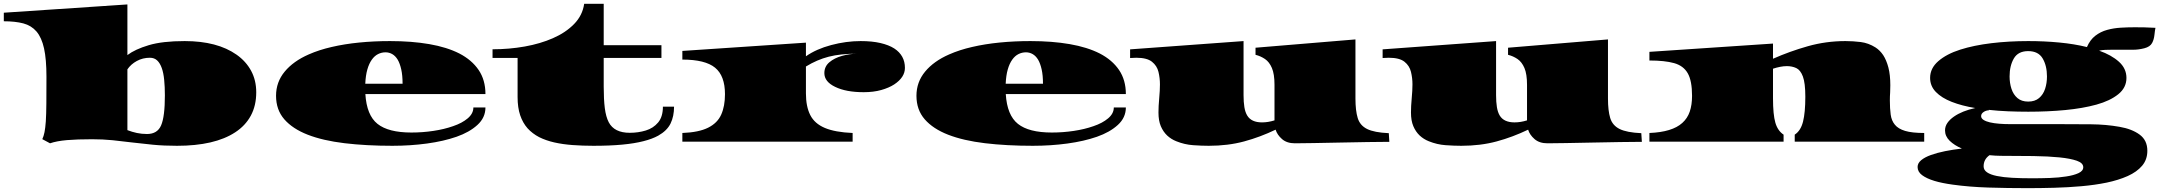

<svg xmlns="http://www.w3.org/2000/svg" viewBox="-112 -751 11457 1018"><path d="M826.2 22Q756.8 22 699.2 16.4Q641.6 10.7 588.9 4.4Q536.1 -2.4 484.6 -7.6Q433.1 -12.7 376 -12.7Q296.9 -12.7 242.7 -8.1Q188.5 -3.4 153.3 8.8L112.3 -13.2Q119.6 -28.3 124 -50.3Q128.4 -72.3 130.9 -107.4Q133.3 -144 133.8 -203.6Q134.3 -263.2 134.3 -343.8Q134.3 -436.5 121.6 -494.1Q108.9 -551.8 81.5 -584Q54.2 -615.7 11.5 -627Q-31.2 -638.2 -91.8 -638.2V-683.6L563.5 -727.5V-459Q604 -489.7 676.8 -511.5Q749.5 -533.2 867.2 -533.2Q1040 -533.2 1142.6 -460.9Q1192.4 -425.8 1219.5 -375.5Q1246.6 -325.2 1246.6 -261.7Q1246.6 -190.9 1217.8 -137.7Q1189 -84.5 1134.8 -49.3Q1025.9 22 826.2 22ZM667.5 -40.5Q722.7 -40.5 742.4 -86.7Q762.2 -132.8 762.2 -245.1Q762.2 -290.5 758.5 -327.6Q754.9 -364.7 745.6 -390.6Q736.3 -416.5 721.2 -430.7Q706.1 -444.8 682.6 -444.8Q645 -444.8 613.5 -427.7Q582 -410.6 563.5 -383.3V-61Q588.4 -51.3 614 -45.9Q639.6 -40.5 667.5 -40.5Z M1968.8 22Q1828.6 22 1714.6 8.3Q1600.6 -5.4 1520 -36.6Q1439.5 -67.9 1395.5 -118.4Q1351.6 -168.9 1351.6 -243.2Q1351.6 -315.9 1397.5 -371.3Q1443.4 -426.8 1524.9 -462.4Q1580.1 -486.8 1647 -502Q1713.9 -517.6 1792 -525.4Q1870.1 -533.2 1956.1 -533.2Q2070.8 -533.2 2164.1 -517.1Q2257.3 -501 2323.7 -467.3Q2389.6 -433.1 2425.8 -379.9Q2461.9 -326.7 2461.9 -252.4H1825.2Q1832 -140.1 1889.6 -94.2Q1947.3 -48.3 2069.3 -48.3Q2128.4 -48.3 2185.5 -56.9Q2242.7 -65.4 2290 -82Q2337.9 -98.1 2367.9 -123.5Q2397.9 -148.9 2397.9 -181.2H2461.9Q2461.9 -127.4 2419.4 -88.6Q2377 -49.8 2308.6 -25.9Q2239.7 -2 2151.9 10Q2064 22 1968.8 22ZM1824.7 -307.1H2022.5Q2022.5 -351.6 2015.4 -383.1Q2008.3 -414.6 1996.6 -434.6Q1984.4 -454.6 1967.8 -464.1Q1951.2 -473.6 1932.1 -473.6Q1911.1 -473.6 1892.3 -464.1Q1873.5 -454.6 1859.4 -434.6Q1844.7 -414.1 1835.7 -382.6Q1826.7 -351.1 1824.7 -307.1Z M3034.2 22Q3005.4 22 2977.5 21Q2949.7 20 2923.8 18.1Q2871.6 14.2 2827.1 4.2Q2782.7 -5.9 2746.6 -23.9Q2710.9 -42.5 2685.1 -70.8Q2659.7 -99.6 2646 -140.1Q2632.3 -180.7 2632.3 -236.3V-443.8H2499.5V-489.7Q2587.9 -489.7 2670.2 -504.4Q2752.4 -519 2819.3 -548.3Q2887.7 -578.1 2932.1 -623.8Q2976.6 -669.4 2985.4 -731H3088.9V-511.2H3395V-443.8H3088.9V-291.5Q3088.9 -224.6 3094.7 -178Q3100.6 -131.3 3115.7 -102.5Q3145 -46.9 3227.1 -46.9Q3272 -46.9 3312 -59.1Q3352.1 -71.3 3377.4 -101.6Q3402.8 -131.8 3402.8 -185.5H3461.9Q3461.9 -134.3 3443.4 -96.2Q3424.8 -58.1 3377.9 -31.7Q3346.2 -14.2 3299.3 -2.4Q3252 9.8 3186.3 15.9Q3120.6 22 3034.2 22Z M3505.9 0V-45.9Q3593.3 -49.3 3642.6 -74Q3691.9 -98.6 3711.9 -143.3Q3731.9 -188 3731.9 -251.5Q3731.9 -349.1 3679.4 -392.1Q3627 -435.1 3505.9 -435.1V-481L4161.1 -524.9V-452.6Q4216.3 -491.2 4295.4 -512.2Q4374.5 -533.2 4451.2 -533.2Q4511.7 -533.2 4555.9 -522.9Q4600.1 -512.7 4629.4 -494.1Q4686 -457 4686 -391.1Q4686 -340.8 4628.9 -303.2Q4601.1 -285.2 4560.3 -273.7Q4519.5 -262.2 4467.3 -262.2Q4373.5 -262.2 4315.9 -290.5Q4258.8 -317.9 4258.8 -363.3Q4258.8 -398.4 4285.4 -420.9Q4312 -443.4 4352.1 -454.6Q4392.1 -465.8 4432.1 -466.3Q4343.8 -466.3 4282 -450.4Q4220.2 -434.6 4161.1 -398.4V-255.9Q4161.1 -186 4184.1 -140.9Q4207 -95.7 4261.2 -72.8Q4315.4 -49.8 4408.7 -45.9V0Z M5364.3 22Q5224.1 22 5110.1 8.3Q4996.1 -5.4 4915.5 -36.6Q4835 -67.9 4791 -118.4Q4747.1 -168.9 4747.1 -243.2Q4747.1 -315.9 4793 -371.3Q4838.9 -426.8 4920.4 -462.4Q4975.6 -486.8 5042.5 -502Q5109.4 -517.6 5187.5 -525.4Q5265.6 -533.2 5351.6 -533.2Q5466.3 -533.2 5559.6 -517.1Q5652.8 -501 5719.2 -467.3Q5785.2 -433.1 5821.3 -379.9Q5857.4 -326.7 5857.4 -252.4H5220.7Q5227.5 -140.1 5285.2 -94.2Q5342.8 -48.3 5464.8 -48.3Q5523.9 -48.3 5581.1 -56.9Q5638.2 -65.4 5685.5 -82Q5733.4 -98.1 5763.4 -123.5Q5793.5 -148.9 5793.5 -181.2H5857.4Q5857.4 -127.4 5814.9 -88.6Q5772.5 -49.8 5704.1 -25.9Q5635.3 -2 5547.4 10Q5459.5 22 5364.3 22ZM5220.2 -307.1H5418Q5418 -351.6 5410.9 -383.1Q5403.8 -414.6 5392.1 -434.6Q5379.9 -454.6 5363.3 -464.1Q5346.7 -473.6 5327.6 -473.6Q5306.6 -473.6 5287.8 -464.1Q5269 -454.6 5254.9 -434.6Q5240.2 -414.1 5231.2 -382.6Q5222.2 -351.1 5220.2 -307.1Z M6296.9 22Q6259.8 22 6214.1 18.8Q6168.5 15.6 6125 -2Q6097.7 -12.7 6076.2 -32.7Q6055.2 -52.7 6042.7 -82Q6030.3 -111.3 6030.3 -154.3Q6030.3 -187.5 6034.2 -229.7Q6038.1 -272 6038.1 -303.7Q6038.1 -337.4 6030.3 -369.9Q6022.5 -402.3 5995.8 -423.6Q5969.2 -444.8 5912.6 -444.8Q5897.5 -444.8 5879.9 -443.4V-489.3L6481.4 -533.2V-246.6Q6481.4 -210 6485.8 -182.9Q6490.2 -155.8 6501 -138.2Q6522.9 -102.1 6579.1 -102.1Q6611.8 -102.1 6645.5 -112.8V-301.3Q6645.5 -358.4 6631.8 -390.4Q6618.2 -422.4 6595.2 -438Q6572.3 -453.6 6544.9 -460.4V-498L7074.7 -542V-228.5Q7074.7 -164.6 7086.7 -125.2Q7098.6 -85.9 7136.5 -67.1Q7174.3 -48.3 7251.5 -44.9L7254.4 1Q7203.1 1 7138.2 2.2Q7073.2 3.4 6992.2 4.9Q6911.1 6.3 6852.1 7.6Q6793 8.8 6753.9 8.8Q6710.9 8.8 6685.3 -13.7Q6659.7 -36.1 6651.4 -63.5Q6570.3 -24.4 6484.6 -1.2Q6398.9 22 6296.9 22Z M7635.7 22Q7598.6 22 7553 18.8Q7507.3 15.6 7463.9 -2Q7436.5 -12.7 7415 -32.7Q7394 -52.7 7381.6 -82Q7369.1 -111.3 7369.1 -154.3Q7369.1 -187.5 7373 -229.7Q7377 -272 7377 -303.7Q7377 -337.4 7369.1 -369.9Q7361.3 -402.3 7334.7 -423.6Q7308.1 -444.8 7251.5 -444.8Q7236.3 -444.8 7218.8 -443.4V-489.3L7820.3 -533.2V-246.6Q7820.3 -210 7824.7 -182.9Q7829.1 -155.8 7839.8 -138.2Q7861.8 -102.1 7918 -102.1Q7950.7 -102.1 7984.4 -112.8V-301.3Q7984.4 -358.4 7970.7 -390.4Q7957 -422.4 7934.1 -438Q7911.1 -453.6 7883.8 -460.4V-498L8413.6 -542V-228.5Q8413.6 -164.6 8425.5 -125.2Q8437.5 -85.9 8475.3 -67.1Q8513.2 -48.3 8590.3 -44.9L8593.3 1Q8542 1 8477.1 2.2Q8412.1 3.4 8331.1 4.9Q8250 6.3 8190.9 7.6Q8131.8 8.8 8092.8 8.8Q8049.8 8.8 8024.2 -13.7Q7998.5 -36.1 7990.2 -63.5Q7909.2 -24.4 7823.5 -1.2Q7737.8 22 7635.7 22Z M8633.3 0V-45.9Q8754.4 -50.8 8807.6 -99.1Q8835 -123.5 8847.2 -159.2Q8859.4 -194.8 8859.4 -242.7Q8859.4 -322.3 8836.7 -362.3Q8814 -402.3 8764.4 -416.3Q8714.8 -430.2 8633.3 -430.2V-476.1L9288.6 -520V-439.5Q9376.5 -478.5 9473.1 -505.9Q9569.8 -533.2 9672.9 -533.2Q9712.9 -533.2 9753.9 -528.1Q9794.9 -522.9 9832 -499.5Q9855.5 -484.4 9873 -458.5Q9890.1 -432.1 9900.4 -393.1Q9910.6 -354 9910.6 -298.8L9909.7 -261.2Q9908.2 -241.7 9908.2 -218.8Q9908.2 -175.8 9912.6 -143.3Q9917 -110.8 9935.1 -89.4Q9952.6 -67.9 9989.3 -56.9Q10025.9 -45.9 10090.3 -45.9V0H9403.8V-37.1Q9435.5 -57.6 9447.8 -106Q9460 -154.3 9460 -238.3Q9460 -311 9447 -345.5Q9434.1 -379.9 9411.9 -390.1Q9389.6 -400.4 9362.3 -400.4Q9345.2 -400.4 9326.4 -396.7Q9307.6 -393.1 9288.6 -386.7V-229.5Q9288.6 -144 9301 -100.8Q9313.5 -57.6 9344.7 -37.1V0Z M10639.6 246.6Q10531.7 246.6 10430.7 243.4Q10329.6 240.2 10241.7 228Q10213.4 224.1 10189.2 219.2Q10165 214.4 10144 208Q10102.5 195.3 10078.9 177.5Q10055.2 159.7 10055.2 134.3Q10055.2 114.3 10074.2 98.4Q10093.3 82.5 10126 70.8Q10158.2 59.1 10200.7 50.5Q10243.2 42 10290 36.6Q10250 19.5 10225.3 -4.6Q10200.7 -28.8 10200.7 -59.6Q10200.7 -81.1 10213.4 -99.4Q10226.1 -117.7 10248 -132.8Q10291.5 -163.1 10360.8 -178.2Q10290 -189.9 10236.3 -210.9Q10182.6 -231.9 10152.1 -263.4Q10121.6 -294.9 10121.6 -337.9Q10121.6 -389.2 10165.3 -427Q10209 -464.8 10281.2 -487.8Q10353 -510.7 10446.3 -522Q10539.6 -533.2 10642.1 -533.2Q10727.1 -533.2 10806.4 -525.6Q10885.7 -518.1 10953.1 -501.5Q10969.7 -540 10997.6 -561.5Q11025.4 -583 11060.3 -592.5Q11095.2 -602.1 11132.6 -604.2Q11169.9 -606.4 11205.6 -606.4Q11228.5 -606.4 11256.1 -606Q11283.7 -605.5 11316.4 -603.5Q11313.5 -589.8 11311 -565.9Q11308.6 -542 11298.8 -523.4Q11288.1 -502.9 11257.3 -495.1Q11226.6 -487.3 11199.2 -487.3H11085.9Q11067.4 -487.3 11050 -486.6Q11032.7 -485.8 11017.6 -482.4Q11083 -459.5 11122.8 -423.6Q11162.6 -387.7 11162.6 -337.9Q11162.6 -286.1 11119.1 -251.2Q11075.7 -216.3 11003.4 -196.3Q10930.7 -176.3 10838.1 -167.5Q10745.6 -158.7 10642.1 -158.7Q10587.4 -158.7 10534.7 -160.9Q10481.9 -163.1 10432.6 -168.5L10433.1 -166Q10418.5 -166 10405.3 -157.2Q10392.1 -148.4 10392.1 -135.3Q10392.1 -123.5 10405 -115.2Q10418 -106.9 10439 -102.1Q10460.4 -97.2 10488 -95Q10515.6 -92.8 10545.9 -92.8H10804.7Q10893.6 -92.8 10974.4 -92Q11055.2 -91.3 11126 -78.6Q11191.4 -67.4 11232.4 -37.4Q11273.4 -7.3 11273.4 48.3Q11273.4 95.2 11245.6 127.9Q11217.8 160.6 11169.2 182.4Q11120.6 204.1 11057.6 217.3Q10995.6 230 10924.1 236.3Q10852.5 242.7 10779.5 244.6Q10706.5 246.6 10639.6 246.6ZM10641.6 -212.4Q10677.2 -212.4 10699.2 -231Q10721.2 -249.5 10731.2 -279.8Q10741.2 -310.1 10741.2 -345.7Q10741.2 -402.3 10718.3 -441.2Q10695.3 -480 10641.6 -480Q10588.4 -480 10565.7 -441.2Q10543 -402.3 10543 -345.7Q10543 -310.5 10553 -280Q10563 -249.5 10584.7 -231Q10606.4 -212.4 10641.6 -212.4ZM10662.1 194.3Q10709.5 194.3 10756.8 192.6Q10804.2 190.9 10843.3 184.6Q10882.8 178.7 10908.2 167Q10933.6 155.3 10933.6 135.7Q10933.6 113.3 10899.7 101.3Q10865.7 89.4 10807.6 83.5Q10749 77.6 10668.7 76.4Q10588.4 75.2 10495.6 75.2Q10481 75.2 10466.1 74.2Q10451.2 73.2 10436.5 71.8Q10405.3 93.8 10405.3 130.9Q10405.3 150.4 10423.6 162.8Q10441.9 175.3 10475.6 182.1Q10509.3 189 10556.6 191.7Q10604 194.3 10662.1 194.3Z"/></svg>

Font: Asset
Style: Regular
Weight: 400
Version: Version 1.003; ttfautohint (v1.8.4.7-5d5b)